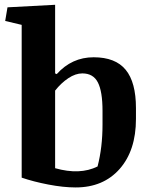

<svg xmlns="http://www.w3.org/2000/svg" viewBox="-20 -783 629 813"><path d="M414.1 -255.4V-313.5Q414.1 -395.5 394.5 -433.8Q375 -472.2 328.6 -472.2Q299.8 -472.2 269.3 -451.9Q238.8 -431.6 213.4 -399.4V-70.8Q318.4 -41 393.1 -78.1Q414.1 -158.7 414.1 -255.4ZM555.7 -325.2V-279.3Q555.7 -146 486.6 -67.6Q417.5 10.7 300.3 10.7Q248.5 10.7 185.1 -1.5Q121.6 -13.7 71.8 -30.8V-677.7L2 -694.3L11.7 -752L213.4 -762.7V-472.2L220.2 -469.2Q284.2 -540.5 376.5 -540.5Q468.8 -540.5 512.2 -487.5Q555.7 -434.6 555.7 -325.2Z"/></svg>

Font: NoticiaText-Bold
Style: Bold
Weight: 700
Designer: JM Sole
Foundry: JM Sole
Version: Version 1.003